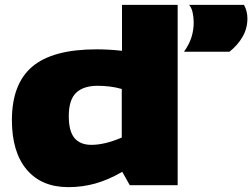

<svg xmlns="http://www.w3.org/2000/svg" viewBox="-20 -760 1038 790"><path d="M514 2 483 -53Q426 -20 372.5 -5Q319 10 261 10Q151 10 90 -62Q29 -134 29 -266Q29 -415 113 -486Q197 -557 377 -557Q429 -557 482 -551V-740H711V2ZM481 -194V-394Q456 -401 431 -404Q406 -407 382 -407Q323 -407 293 -378Q263 -349 263 -282Q263 -220 286.5 -192Q310 -164 356 -164Q411 -164 481 -194ZM737 -547Q759 -578 768 -607.5Q777 -637 777 -667Q777 -689 772.5 -709Q768 -729 758 -740H984Q998 -714 998 -684Q998 -643 978 -608.5Q958 -574 924 -547Z"/></svg>

Font: Georama Extended ExtraBold
Style: Regular
Weight: 800
Width: 7
Designer: Jean-Baptiste Levee
Foundry: Production Type
Version: Version 1.000